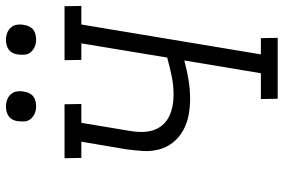

<svg xmlns="http://www.w3.org/2000/svg" viewBox="-178 -800 977 662"><g transform="rotate(-90 311.0 -468.5)"><path d="M302 0 301 -58H390L434 -322Q401 -313 367.5 -307.5Q334 -302 301 -302Q272 -302 244 -307.5Q216 -313 192 -326.5Q168 -340 151 -361.5Q134 -383 127 -410Q120 -437 122 -466Q124 -495 128 -524L154 -677H98L97 -735H283L284 -677H219L192 -515Q188 -494 187.5 -473.5Q187 -453 192 -434Q197 -415 209 -400Q221 -385 238 -376Q255 -367 275 -363Q295 -359 316 -359Q348 -359 379.5 -365.5Q411 -372 444 -381L493 -677H436L435 -735H621L622 -677H558L455 -58H511L512 0ZM506 -833Q493 -833 482 -837.5Q471 -842 463 -851Q455 -860 454 -872.5Q453 -885 455 -898Q456 -906 460.5 -914.5Q465 -923 472.5 -928Q480 -933 488.5 -935Q497 -937 505 -937Q518 -937 529.5 -932.5Q541 -928 548.5 -919Q556 -910 557.5 -897.5Q559 -885 556 -872Q555 -864 550.5 -855.5Q546 -847 539 -842Q532 -837 523 -835Q514 -833 506 -833ZM276 -833Q263 -833 252 -837.5Q241 -842 233 -851Q225 -860 224 -872.5Q223 -885 225 -898Q226 -906 230.5 -914.5Q235 -923 242.5 -928Q250 -933 258.5 -935Q267 -937 275 -937Q288 -937 299.5 -932.5Q311 -928 318.5 -919Q326 -910 327.5 -897.5Q329 -885 326 -872Q325 -864 320.5 -855.5Q316 -847 309 -842Q302 -837 293 -835Q284 -833 276 -833Z"/></g></svg>

Font: Iosevka Etoile Light
Style: Italic
Weight: 300
Italic angle: -9°
Designer: Belleve Invis
Foundry: Belleve Invis
Version: Version 22.1.2; ttfautohint (v1.8.4)